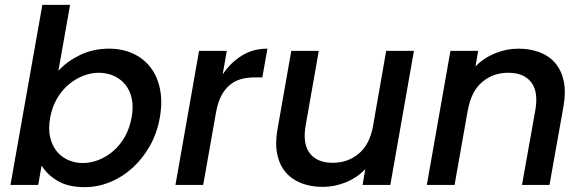

<svg xmlns="http://www.w3.org/2000/svg" viewBox="-20 -760 2400 789"><path d="M220 -469Q254 -507 308 -533.5Q362 -560 428 -560Q483 -560 526.5 -540Q570 -520 598.5 -483Q627 -446 637.5 -394Q648 -342 637 -278Q626 -214 596.5 -161.5Q567 -109 525.5 -71Q484 -33 433 -12Q382 9 328 9Q259 9 215.5 -17.5Q172 -44 151 -80L137 0H23L154 -740H268ZM521 -278Q529 -323 521 -357Q513 -391 493.5 -414Q474 -437 446 -449Q418 -461 386 -461Q354 -461 322 -448.5Q290 -436 262 -412.5Q234 -389 214 -354.5Q194 -320 186 -276Q178 -231 186 -196.5Q194 -162 213 -138.5Q232 -115 260 -102.5Q288 -90 320 -90Q352 -90 384.5 -102.5Q417 -115 445 -139Q473 -163 493 -198Q513 -233 521 -278Z M701 0 798 -551H912L895 -454Q927 -502 973 -531Q1019 -560 1079 -560L1058 -442H1029Q997 -442 971 -435Q945 -428 924 -410.5Q903 -393 888.5 -364.5Q874 -336 867 -294L815 0Z M1584 0H1470L1481 -65Q1448 -30 1401.5 -11Q1355 8 1306 8Q1258 8 1219 -7Q1180 -22 1154.5 -51.5Q1129 -81 1119.5 -125Q1110 -169 1120 -227L1177 -551H1290L1236 -244Q1223 -168 1253.5 -129.5Q1284 -91 1347 -91Q1409 -91 1453.5 -128Q1498 -165 1512 -237L1567 -551H1681Z M2180 -308Q2193 -384 2162.5 -422.5Q2132 -461 2069 -461Q2006 -461 1961 -422.5Q1916 -384 1903 -308V-311L1848 0H1734L1831 -551H1945L1934 -487Q1968 -522 2014.5 -541Q2061 -560 2111 -560Q2159 -560 2198 -545Q2237 -530 2262 -500.5Q2287 -471 2296.5 -427Q2306 -383 2296 -325L2238 0H2125Z"/></svg>

Font: SVN-Poppins Medium
Style: Italic
Weight: 500
Italic angle: -10°
Designer: Ninad Kale (Devanagari), Jonny Pinhorn (Latin)
Foundry: Indian Type Foundry
Version: Version 3.002 2017; ttfautohint (v1.8.3)